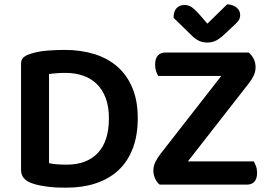

<svg xmlns="http://www.w3.org/2000/svg" viewBox="-20 -851 1244 885"><path d="M283 -515Q260 -515 241.5 -513.5Q223 -512 206 -510V-99Q223 -95 244.5 -93.5Q266 -92 287 -92Q380 -92 431 -146Q482 -200 482 -306Q482 -360 467 -399.5Q452 -439 425.5 -464.5Q399 -490 362.5 -502.5Q326 -515 283 -515ZM287 14Q270 14 250 13.5Q230 13 208.5 10.5Q187 8 165.5 4Q144 0 125 -7Q77 -25 77 -67V-557Q77 -575 87 -585Q97 -595 115 -601Q152 -614 195.5 -617.5Q239 -621 278 -621Q353 -621 415.5 -601.5Q478 -582 522 -543Q566 -504 590.5 -445Q615 -386 615 -307Q615 -226 591.5 -165.5Q568 -105 525 -65.5Q482 -26 421.5 -6Q361 14 287 14ZM716 0Q703 -11 695 -28Q687 -45 687 -66Q687 -86 696.5 -105Q706 -124 720 -142L1000 -501H709Q704 -510 699.5 -523Q695 -536 695 -553Q695 -581 707.5 -595Q720 -609 743 -609H1126Q1158 -582 1158 -541Q1158 -521 1149.5 -503Q1141 -485 1127 -467L846 -107H1150Q1155 -98 1160 -85Q1165 -72 1165 -55Q1165 -27 1152.5 -13.5Q1140 0 1118 0ZM1027 -831Q1053 -830 1070 -816.5Q1087 -803 1087 -782Q1087 -765 1077.5 -753.5Q1068 -742 1049 -725L1006 -685Q986 -668 970.5 -661.5Q955 -655 936 -655Q913 -655 896 -663.5Q879 -672 863 -688L780 -769Q780 -798 793.5 -813Q807 -828 831 -828Q847 -828 861 -819.5Q875 -811 896 -788L936 -742Z"/></svg>

Font: Baloo 2 Latin SemiBold
Style: Regular
Weight: 400
Designer: Sarang Kulkarni and Ek Type
Foundry: Ek Type
Version: Version 1.001